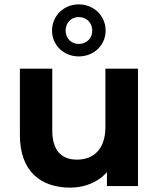

<svg xmlns="http://www.w3.org/2000/svg" viewBox="-20 -851 725 878"><path d="M340 -650C306 -650 280 -676 280 -711C280 -747 306 -773 340 -773C375 -773 402 -747 402 -711C402 -676 376 -650 340 -650ZM301 7C367 7 428 -17 469 -64V0H611V-537H462V-270C462 -169 408 -121 332 -121C261 -121 219 -163 219 -255V-537H71V-233C71 -68 166 7 301 7ZM340 -593C410 -593 463 -645 463 -711C463 -778 410 -831 340 -831C271 -831 218 -778 218 -711C218 -645 271 -593 340 -593Z"/></svg>

Font: Montserrat-Alt1
Style: Bold
Weight: 700
Designer: Differentunic
Foundry: Differentunic
Version: Version 7.222